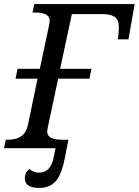

<svg xmlns="http://www.w3.org/2000/svg" viewBox="-40 -734 687 951"><path d="M290 0H-20L-11.2 -42H1Q83 -42 98.1 -113.8L146 -344.2H37.1L46.9 -393.1H157.2L201.2 -600.1Q206.1 -623 206.1 -631.8Q206.1 -671.9 133.8 -671.9H121.1L129.9 -713.9H627L596.2 -539.1H543.9Q548.8 -582 548.8 -597.2Q548.8 -635.7 528.8 -649.9Q508.8 -664.1 466.8 -664.1H315.9L257.8 -393.1H413.1L402.8 -344.2H248L198.2 -109.9Q193.8 -89.4 193.8 -82Q193.8 -42 266.1 -42H298.8ZM298.8 -42 279.8 55.2Q264.6 131.3 235.4 164.1Q206.1 196.8 153.8 196.8Q83 196.8 83 148.9Q83 120.6 105 103Q126.5 121.1 153.8 121.1Q209.5 121.1 225.1 48.8L243.7 -42Z"/></svg>

Font: Droid Serif
Style: Italic
Weight: 400
Italic angle: -12°
Designer: Monotype Design team
Foundry: Monotype Imaging Inc.
Version: Version 1.03